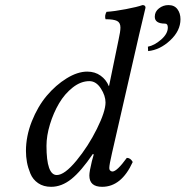

<svg xmlns="http://www.w3.org/2000/svg" viewBox="-20 -718 723 748"><path d="M161.1 -149.9Q161.1 -36.1 201.2 -36.1Q231.4 -36.1 277.6 -92Q323.7 -147.9 357.4 -215.8Q391.1 -283.7 391.1 -318.8Q391.1 -345.2 372.8 -373.5Q354.5 -401.9 328.1 -401.9Q294.9 -401.9 263.4 -377.2Q231.9 -352.5 210 -315.2Q188 -277.8 174.6 -233.4Q161.1 -189 161.1 -149.9ZM81.1 -129.9Q81.1 -187.5 104 -245.4Q127 -303.2 162.1 -345Q197.3 -386.7 239.7 -412.8Q282.2 -439 319.8 -439Q350.1 -439 372.1 -423.1Q394 -407.2 403.8 -382.8H404.8L441.9 -563Q449.2 -595.7 449.2 -610.8Q449.2 -629.9 435.8 -636.5Q422.4 -643.1 391.1 -643.1Q386.7 -657.2 395 -671.9Q425.8 -673.8 470.5 -682.4Q515.1 -690.9 535.2 -698.2Q546.9 -698.2 546.9 -688Q540.5 -662.6 522 -583L416 -120.1Q405.8 -75.7 405.8 -64Q405.8 -56.2 409.9 -53Q414.1 -49.8 418 -49.8Q435.5 -49.8 474.1 -103Q488.3 -103 497.1 -86.9Q453.1 9.8 377.9 9.8Q328.1 9.8 328.1 -34.2Q328.1 -49.8 337.9 -89.8L345.2 -116.2L341.8 -118.2Q295.9 -50.8 258.1 -20.5Q220.2 9.8 179.2 9.8Q149.4 9.8 128.7 -4.4Q107.9 -18.6 98.4 -41.7Q88.9 -64.9 85 -86.2Q81.1 -107.4 81.1 -129.9ZM636.2 -698.2Q659.2 -698.2 671.1 -682.4Q683.1 -666.5 683.1 -643.1Q683.1 -598.1 643.1 -560.8Q603 -523.4 557.1 -519L556.2 -536.1Q581.5 -541 607.7 -563.7Q633.8 -586.4 633.8 -610.8Q633.8 -626 623 -626Q583 -626 583 -652.8Q583 -672.9 599.4 -685.5Q615.7 -698.2 636.2 -698.2Z"/></svg>

Font: Common Serif
Style: Italic
Weight: 400
Italic angle: -12°
Designer: Philipp H. Poll, Khaled Hosny
Foundry: Stefan Peev, Context Ltd.
Version: Version 1.026